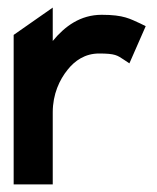

<svg xmlns="http://www.w3.org/2000/svg" viewBox="-20 -486 414 506"><path d="M16 0H119V-190C119 -238 137 -276 158 -302C177 -326 204 -345 241 -345C284 -345 289 -340 306 -329L321 -319L364 -417L350 -424C323 -436 307 -447 248 -447C192 -447 151 -417 119 -378V-466L16 -394Z"/></svg>

Font: Charger Sport
Style: BlkNrw
Weight: 900
Designer: Jasper
Foundry: Cannot Into Space Fonts
Version: Version 1.1